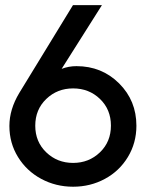

<svg xmlns="http://www.w3.org/2000/svg" viewBox="-20 -717 600 746"><path d="M376 -697 219.5 -449.5Q247 -460 277 -460Q375.5 -460 442.8 -393Q510 -326 510 -228.5Q510 -161.5 476.8 -106.8Q443.5 -52 387.2 -21.8Q331 8.5 264 8.5Q197 8.5 140.2 -22Q83.5 -52.5 50 -106.8Q16.5 -161 16.5 -227.5Q16.5 -292 55 -356L263.5 -697ZM117 -228.5Q117 -166 159.8 -125Q202.5 -84 264 -84Q325.5 -84 368.2 -125Q411 -166 411 -229Q411 -291.5 368.5 -332.5Q326 -373.5 264 -373.5Q202.5 -373.5 159.8 -332.5Q117 -291.5 117 -228.5Z"/></svg>

Font: HK Grotesk Medium
Style: Regular
Weight: 500
Designer: Alfredo Marco Pradil
Foundry: Hanken Design Co.
Version: Version 3.001;FEAKit 1.0